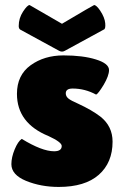

<svg xmlns="http://www.w3.org/2000/svg" viewBox="-20 -729 490 759"><path d="M25 -80Q25 -107 38 -138.5Q51 -170 66 -180Q146 -131 194 -131Q224 -131 224 -152Q224 -167 172 -191Q47 -242 47 -358Q47 -432 101 -471Q155 -510 231 -510Q308 -510 359 -494Q411 -478 411 -452Q411 -430 390 -394Q368 -358 360 -355Q316 -379 267 -379Q240 -379 240 -360Q240 -348 250.5 -339.5Q261 -331 289 -319Q343 -294 377 -268Q425 -230 425 -169Q425 -86 370.5 -38Q316 10 212 10Q142 10 83 -14Q25 -38 25 -80ZM214 -528 60 -612Q54 -616 54 -626Q54 -657 71 -683Q88 -709 97 -709Q98 -709 225 -635Q350 -709 352 -709Q361 -709 376 -687Q394 -660 396 -637Q398 -614 390 -612L236 -528Q225 -522 214 -528Z"/></svg>

Font: FC Lilita One
Style: Regular
Weight: 400
Designer: Juan Montoreano
Foundry: Juan Montoreano
Version: Version 1.002